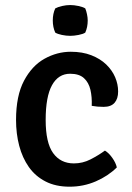

<svg xmlns="http://www.w3.org/2000/svg" viewBox="-20 -708 512 742"><path d="M334.5 -299Q336 -332.5 329.5 -360.8Q323 -389 304.5 -406Q286 -423 251 -423Q205.5 -423 181 -378.8Q156.5 -334.5 156.5 -244.5Q156.5 -156.5 185.2 -116.5Q214 -76.5 265.5 -76.5Q299.5 -76.5 329.8 -92Q360 -107.5 385.5 -126Q400 -117.5 413.8 -98.2Q427.5 -79 431.5 -61Q397.5 -27.5 350 -7Q302.5 13.5 249 13.5Q195 13.5 155.8 -6.8Q116.5 -27 91.5 -62.5Q66.5 -98 54.2 -144.8Q42 -191.5 42 -244.5Q42 -338 72.8 -396Q103.5 -454 152 -481Q200.5 -508 253.5 -508Q298.5 -508 333 -494.5Q367.5 -481 390.5 -458.8Q413.5 -436.5 425 -409.5Q436.5 -382.5 436.5 -354.5Q436.5 -326.5 422.8 -310.8Q409 -295 380.5 -295Q367 -295 356.5 -296Q346 -297 334.5 -299ZM184 -629Q184 -655 193.5 -675.5Q203.5 -681 219.8 -684.8Q236 -688.5 251.5 -688.5Q266 -688.5 283.5 -684.8Q301 -681 309.5 -675.5Q313.5 -666 316.2 -653Q319 -640 319 -629Q319 -603 309.5 -582Q301.5 -576.5 283.8 -573Q266 -569.5 251.5 -569.5Q236 -569.5 219.2 -573Q202.5 -576.5 193.5 -582Q184 -603 184 -629Z"/></svg>

Font: Signika Negative Light Medium
Style: Regular
Weight: 500
Version: Version 2.001